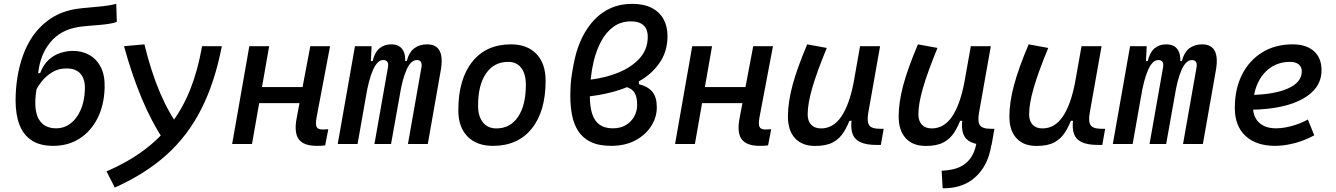

<svg xmlns="http://www.w3.org/2000/svg" viewBox="-20 -762 7071 1016"><path d="M261.7 9.8Q190.9 9.8 147 -19.5Q103 -48.8 82.8 -102.5Q62.5 -156.2 62.5 -229Q62.5 -293 72.3 -353.5Q82 -414.1 101.6 -468.3Q121.1 -522.5 150.9 -566.9Q191.4 -626.5 250.7 -665.3Q310.1 -704.1 387.7 -715.3Q414.6 -719.2 452.1 -722.2Q489.7 -725.1 528.1 -729.5Q566.4 -733.9 595.2 -741.7L598.1 -646.5Q583.5 -640.1 558.6 -636.2Q533.7 -632.3 504.2 -629.9Q474.6 -627.4 445.8 -625Q417 -622.6 395 -619.1Q300.3 -604 246.3 -538.3Q192.4 -472.7 182.1 -375H192.4Q209.5 -419.9 237.8 -445.6Q266.1 -471.2 299.8 -481.9Q333.5 -492.7 366.2 -492.7Q414.1 -492.7 452.6 -471.2Q491.2 -449.7 513.4 -406.5Q535.6 -363.3 533.7 -297.9Q531.2 -206.5 496.6 -137.2Q461.9 -67.9 401.6 -29.1Q341.3 9.8 261.7 9.8ZM276.4 -83Q319.8 -83 353.3 -108.6Q386.7 -134.3 407 -180.4Q427.2 -226.6 429.2 -288.1Q431.2 -342.3 406.5 -371.1Q381.8 -399.9 332 -399.9Q288.6 -399.9 255.4 -379.2Q222.2 -358.4 201.2 -331.8Q180.2 -305.2 172.9 -288.1Q164.1 -232.9 167.7 -193.8Q171.4 -154.8 185.8 -130.4Q200.2 -106 223.4 -94.5Q246.6 -83 276.4 -83Z M587.4 230.5 543.9 145Q655.3 96.7 740 33.9Q824.7 -28.8 886 -108.9Q947.3 -189 987.3 -290.3Q1027.3 -391.6 1049.3 -517.6H1153.8Q1117.2 -327.6 1045.9 -186.3Q974.6 -44.9 862.1 56.6Q749.5 158.2 587.4 230.5ZM744.1 -527.3Q815.9 -234.4 933.6 -83.5L843.3 -24.9Q782.2 -117.2 730.7 -239.7Q679.2 -362.3 636.2 -517.6Z M1208.5 0 1299.3 -517.6H1404.3L1313.5 0ZM1276.9 -216.3 1291.5 -301.3H1668L1653.3 -216.3ZM1656.2 9.8Q1586.9 9.8 1561 -25.1Q1535.2 -60.1 1549.8 -136.7L1622.1 -517.6H1726.6L1655.3 -141.6Q1648.9 -106 1655 -91.3Q1661.1 -76.7 1687 -76.7Q1700.7 -76.7 1717.3 -78.1L1700.7 7.3Q1691.4 8.8 1680.4 9.3Q1669.4 9.8 1656.2 9.8Z M1946.3 -517.6 1939.9 -384.3 1872.1 0H1767.1L1858.4 -517.6ZM1961.4 0 2032.7 -404.3Q2040 -444.3 2007.3 -444.3Q1977.1 -444.3 1953.6 -391.6Q1930.2 -338.9 1915 -242.7L1926.8 -439H1951.7Q1963.9 -486.8 1989 -507.1Q2014.2 -527.3 2049.8 -527.3Q2095.2 -527.3 2113.5 -494.6Q2131.8 -461.9 2119.1 -390.6L2049.3 0ZM2312.5 -390.6 2243.7 0H2138.7L2210 -404.3Q2213.4 -423.3 2207.5 -433.8Q2201.7 -444.3 2186 -444.3Q2153.8 -444.3 2130.6 -391.6Q2107.4 -338.9 2092.8 -242.7L2099.6 -439H2132.3Q2145.5 -487.3 2173.1 -507.3Q2200.7 -527.3 2239.7 -527.3Q2336.4 -527.3 2312.5 -390.6Z M2588.9 9.8Q2502.4 9.8 2453.9 -39.8Q2405.3 -89.4 2405.3 -177.7Q2405.3 -342.8 2479 -435.1Q2552.7 -527.3 2683.6 -527.3Q2770 -527.3 2818.6 -476.6Q2867.2 -425.8 2867.2 -335Q2867.2 -172.4 2793.7 -81.3Q2720.2 9.8 2588.9 9.8ZM2606.9 -82.5Q2680.2 -82.5 2721.4 -143.8Q2762.7 -205.1 2762.7 -314Q2762.7 -370.6 2738.3 -402.6Q2713.9 -434.6 2669.4 -434.6Q2594.2 -434.6 2552 -373.5Q2509.8 -312.5 2509.8 -203.6Q2509.8 -146.5 2535.4 -114.5Q2561 -82.5 2606.9 -82.5Z M3055.7 -248 3046.4 -335.4Q3147.9 -340.8 3229.7 -369.4Q3311.5 -397.9 3359.6 -447.8Q3407.7 -497.6 3407.7 -566.4Q3407.7 -595.7 3397 -613.8Q3386.2 -631.8 3366.5 -640.4Q3346.7 -648.9 3318.8 -648.9Q3265.6 -648.9 3226.6 -620.6Q3187.5 -592.3 3161.6 -544.4Q3135.7 -496.6 3121.6 -437.5Q3111.3 -394.5 3106.2 -346.7Q3101.1 -298.8 3101.1 -256.8Q3101.1 -199.2 3113.3 -160.6Q3125.5 -122.1 3152.3 -102.5Q3179.2 -83 3222.7 -83Q3263.7 -83 3292.5 -100.6Q3321.3 -118.2 3336.4 -146.2Q3351.6 -174.3 3351.6 -206.1Q3351.6 -240.7 3342.5 -262Q3333.5 -283.2 3313.5 -293.9Q3293.5 -304.7 3260.3 -307.6L3360.8 -345.2V-316.4Q3385.7 -310.1 3403.6 -299.8Q3421.4 -289.6 3432.9 -275.1Q3444.3 -260.7 3450 -240.7Q3455.6 -220.7 3455.6 -194.3Q3455.6 -141.1 3425.8 -94.5Q3396 -47.9 3341.8 -19Q3287.6 9.8 3214.4 9.8Q3147.9 9.8 3105.5 -11.2Q3063 -32.2 3039.6 -68.8Q3016.1 -105.5 3007.1 -152.6Q2998 -199.7 2998 -252Q2998 -317.9 3005.4 -365.2Q3012.7 -412.6 3022 -453.6Q3036.1 -514.6 3062.3 -566.9Q3088.4 -619.1 3126 -658.4Q3163.6 -697.8 3213.4 -719.7Q3263.2 -741.7 3325.2 -741.7Q3386.2 -741.7 3427.7 -720.7Q3469.2 -699.7 3490.7 -661.4Q3512.2 -623 3512.2 -570.8Q3512.2 -496.1 3476.3 -438.7Q3440.4 -381.3 3377.4 -341.3Q3314.5 -301.3 3231.9 -278.1Q3149.4 -254.9 3055.7 -248Z M3552.2 0 3643.1 -517.6H3748L3657.2 0ZM3620.6 -216.3 3635.3 -301.3H4011.7L3997.1 -216.3ZM4000 9.8Q3930.7 9.8 3904.8 -25.1Q3878.9 -60.1 3893.6 -136.7L3965.8 -517.6H4070.3L3999 -141.6Q3992.7 -106 3998.8 -91.3Q4004.9 -76.7 4030.8 -76.7Q4044.4 -76.7 4061 -78.1L4044.4 7.3Q4035.2 8.8 4024.2 9.3Q4013.2 9.8 4000 9.8Z M4293 10.3Q4224.6 10.3 4187 -30.5Q4149.4 -71.3 4149.4 -145Q4149.4 -219.7 4173.6 -310.3Q4197.8 -400.9 4251.5 -527.3L4355 -508.3Q4301.8 -378.9 4277.8 -295.7Q4253.9 -212.4 4253.9 -157.2Q4253.9 -121.6 4272.5 -102.1Q4291 -82.5 4324.7 -82.5Q4389.6 -82.5 4432.1 -145.3Q4474.6 -208 4497.1 -325.7L4488.3 -122.6H4456.1L4483.9 -146Q4466.8 -98.1 4444.8 -63Q4422.9 -27.8 4387.5 -8.8Q4352.1 10.3 4293 10.3ZM4618.2 4.9Q4565.4 4.9 4534.2 -9Q4502.9 -22.9 4491.7 -52.7Q4480.5 -82.5 4486.8 -129.9L4481 -234.9L4531.2 -517.6H4637.2L4574.7 -165.5Q4566.4 -118.7 4579.3 -99.6Q4592.3 -80.6 4635.3 -80.6H4656.2L4641.1 4.9Z M4968.3 234.4 4962.9 141.6Q5031.2 138.7 5071.3 115.2Q5111.3 91.8 5131.3 47.4Q5137.7 33.2 5142.1 17.1Q5146.5 1 5149.9 -17.1L5161.1 -80.6H5241.7L5230.5 -16.1Q5225.6 10.7 5220.2 34.4Q5214.8 58.1 5207 78.1Q5178.7 150.4 5119.4 192.6Q5060.1 234.9 4968.3 234.4ZM4878.9 10.3Q4810.5 10.3 4772.9 -30.5Q4735.4 -71.3 4735.4 -145Q4735.4 -219.7 4759.5 -310.3Q4783.7 -400.9 4837.4 -527.3L4940.9 -508.3Q4887.7 -378.9 4863.8 -295.7Q4839.8 -212.4 4839.8 -157.2Q4839.8 -121.6 4858.4 -102.1Q4877 -82.5 4910.6 -82.5Q4975.6 -82.5 5018.1 -145.3Q5060.5 -208 5083 -325.7L5074.2 -122.6H5042L5069.8 -146Q5052.7 -98.1 5030.8 -63Q5008.8 -27.8 4973.4 -8.8Q4938 10.3 4878.9 10.3ZM5204.1 4.9Q5151.4 4.9 5120.1 -9Q5088.9 -22.9 5077.6 -52.7Q5066.4 -82.5 5072.8 -129.9L5066.9 -234.9L5117.2 -517.6H5223.1L5160.6 -165.5Q5152.3 -118.7 5165.3 -99.6Q5178.2 -80.6 5221.2 -80.6H5242.2L5227.1 4.9Z M5464.8 10.3Q5396.5 10.3 5358.9 -30.5Q5321.3 -71.3 5321.3 -145Q5321.3 -219.7 5345.5 -310.3Q5369.6 -400.9 5423.3 -527.3L5526.9 -508.3Q5473.6 -378.9 5449.7 -295.7Q5425.8 -212.4 5425.8 -157.2Q5425.8 -121.6 5444.3 -102.1Q5462.9 -82.5 5496.6 -82.5Q5561.5 -82.5 5604 -145.3Q5646.5 -208 5668.9 -325.7L5660.2 -122.6H5627.9L5655.8 -146Q5638.7 -98.1 5616.7 -63Q5594.7 -27.8 5559.3 -8.8Q5523.9 10.3 5464.8 10.3ZM5790 4.9Q5737.3 4.9 5706.1 -9Q5674.8 -22.9 5663.6 -52.7Q5652.3 -82.5 5658.7 -129.9L5652.8 -234.9L5703.1 -517.6H5809.1L5746.6 -165.5Q5738.3 -118.7 5751.2 -99.6Q5764.2 -80.6 5807.1 -80.6H5828.1L5813 4.9Z M6047.9 -517.6 6041.5 -384.3 5973.6 0H5868.7L5960 -517.6ZM6063 0 6134.3 -404.3Q6141.6 -444.3 6108.9 -444.3Q6078.6 -444.3 6055.2 -391.6Q6031.7 -338.9 6016.6 -242.7L6028.3 -439H6053.2Q6065.4 -486.8 6090.6 -507.1Q6115.7 -527.3 6151.4 -527.3Q6196.8 -527.3 6215.1 -494.6Q6233.4 -461.9 6220.7 -390.6L6150.9 0ZM6414.1 -390.6 6345.2 0H6240.2L6311.5 -404.3Q6314.9 -423.3 6309.1 -433.8Q6303.2 -444.3 6287.6 -444.3Q6255.4 -444.3 6232.2 -391.6Q6209 -338.9 6194.3 -242.7L6201.2 -439H6233.9Q6247.1 -487.3 6274.7 -507.3Q6302.2 -527.3 6341.3 -527.3Q6438 -527.3 6414.1 -390.6Z M6731.9 -83Q6771 -83 6815.4 -95.2Q6859.9 -107.4 6900.9 -129.4L6934.6 -45.9Q6886.7 -19.5 6832 -4.9Q6777.3 9.8 6727.5 9.8Q6627 9.8 6570.6 -43Q6514.2 -95.7 6514.2 -189.9Q6514.2 -291.5 6552.5 -367.2Q6590.8 -442.9 6659.7 -485.1Q6728.5 -527.3 6820.3 -527.3Q6892.6 -527.3 6932.9 -491.2Q6973.1 -455.1 6973.1 -390.6Q6973.1 -294.9 6875.2 -239.7Q6777.3 -184.6 6602.1 -181.2L6591.8 -259.3Q6722.7 -261.2 6795.7 -293.9Q6868.7 -326.7 6868.7 -384.3Q6868.7 -407.7 6852.5 -421.1Q6836.4 -434.6 6806.6 -434.6Q6748.5 -434.6 6704.3 -404.8Q6660.2 -375 6635.5 -321.3Q6610.8 -267.6 6610.4 -195.8Q6610.8 -142.6 6643.1 -112.8Q6675.3 -83 6731.9 -83Z"/></svg>

Font: Cascadia Mono NF
Style: Italic
Weight: 400
Italic angle: -10°
Monospace: yes
Designer: Aaron Bell
Foundry: Saja Typeworks
Version: Version 2404.023